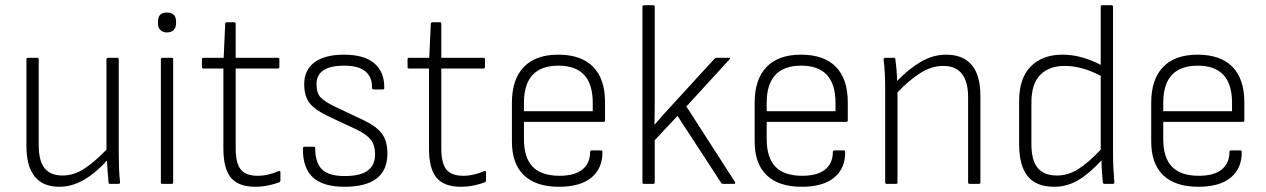

<svg xmlns="http://www.w3.org/2000/svg" viewBox="-20 -703 4839 734"><path d="M207 11Q81 11 81 -146V-476Q81 -482 87 -482H122Q128 -482 128 -476V-149Q128 -88 150.5 -60Q173 -32 219 -32Q262 -32 302 -58Q342 -84 387 -131V-476Q387 -482 393 -482H428Q434 -482 434 -476V-115Q434 -87 435 -60Q436 -33 439 -6Q439 0 432 0H401Q395 0 395 -6Q393 -26 391.5 -47Q390 -68 389 -89Q344 -40 299 -14.5Q254 11 207 11Z M601 0Q595 0 595 -6V-476Q595 -482 601 -482H636Q642 -482 642 -476V-6Q642 0 636 0ZM618 -579Q602 -579 593 -588.5Q584 -598 584 -613V-621Q584 -655 618 -655Q653 -655 653 -621V-613Q653 -598 644 -588.5Q635 -579 618 -579Z M956 11Q892 11 863 -23.5Q834 -58 834 -135V-441H758Q752 -441 752 -447V-476Q752 -482 758 -482H835L841 -612Q842 -618 847 -618H875Q881 -618 881 -612V-482H1042Q1048 -482 1048 -476V-447Q1048 -441 1042 -441H881V-136Q881 -79 900.5 -55Q920 -31 965 -31Q985 -31 1006.5 -36Q1028 -41 1045 -49Q1052 -51 1052 -44V-13Q1052 -8 1047 -6Q1029 1 1005 6Q981 11 956 11Z M1297 11Q1215 11 1176 -25Q1137 -61 1138 -136Q1138 -142 1145 -142H1180Q1185 -142 1185 -137Q1185 -80 1211.5 -55Q1238 -30 1297 -30Q1358 -30 1386 -51Q1414 -72 1414 -114Q1414 -147 1398 -168Q1382 -189 1345 -207L1234 -259Q1185 -282 1164 -308.5Q1143 -335 1143 -381Q1143 -436 1182.5 -465Q1222 -494 1295 -494Q1373 -494 1411.5 -460.5Q1450 -427 1449 -367Q1449 -361 1444 -361H1409Q1402 -361 1402 -369Q1403 -408 1377 -430Q1351 -452 1296 -452Q1190 -452 1190 -381Q1190 -348 1205 -331.5Q1220 -315 1259 -296L1371 -243Q1419 -220 1440 -192Q1461 -164 1461 -116Q1461 11 1297 11Z M1742 11Q1678 11 1649 -23.5Q1620 -58 1620 -135V-441H1544Q1538 -441 1538 -447V-476Q1538 -482 1544 -482H1621L1627 -612Q1628 -618 1633 -618H1661Q1667 -618 1667 -612V-482H1828Q1834 -482 1834 -476V-447Q1834 -441 1828 -441H1667V-136Q1667 -79 1686.5 -55Q1706 -31 1751 -31Q1771 -31 1792.5 -36Q1814 -41 1831 -49Q1838 -51 1838 -44V-13Q1838 -8 1833 -6Q1815 1 1791 6Q1767 11 1742 11Z M2117 11Q2029 11 1983 -33Q1937 -77 1937 -162V-310Q1937 -400 1982.5 -447Q2028 -494 2114 -494Q2202 -494 2247.5 -447.5Q2293 -401 2293 -312V-243Q2293 -237 2287 -237H1983V-172Q1983 -100 2016.5 -65.5Q2050 -31 2119 -31Q2177 -31 2206.5 -55Q2236 -79 2236 -122Q2236 -128 2242 -128H2278Q2282 -128 2283 -123Q2284 -60 2241.5 -24.5Q2199 11 2117 11ZM1983 -278H2246V-310Q2246 -452 2115 -452Q1983 -452 1983 -310Z M2442 0Q2436 0 2436 -6V-677Q2436 -683 2442 -683H2477Q2483 -683 2483 -677V-367Q2483 -332 2483 -297Q2483 -262 2482 -227H2483Q2502 -249 2521 -270.5Q2540 -292 2560 -313L2712 -479Q2715 -482 2719 -482H2766Q2775 -482 2768 -475L2604 -296L2790 -7Q2793 0 2785 0H2744Q2739 0 2737 -4L2570 -260L2483 -167V-6Q2483 0 2477 0Z M3045 11Q2957 11 2911 -33Q2865 -77 2865 -162V-310Q2865 -400 2910.5 -447Q2956 -494 3042 -494Q3130 -494 3175.5 -447.5Q3221 -401 3221 -312V-243Q3221 -237 3215 -237H2911V-172Q2911 -100 2944.5 -65.5Q2978 -31 3047 -31Q3105 -31 3134.5 -55Q3164 -79 3164 -122Q3164 -128 3170 -128H3206Q3210 -128 3211 -123Q3212 -60 3169.5 -24.5Q3127 11 3045 11ZM2911 -278H3174V-310Q3174 -452 3043 -452Q2911 -452 2911 -310Z M3370 0Q3364 0 3364 -6V-367Q3364 -394 3362.5 -423.5Q3361 -453 3358 -475Q3358 -482 3364 -482H3397Q3402 -482 3403 -476Q3408 -440 3410 -394Q3457 -442 3502.5 -468Q3548 -494 3597 -494Q3661 -494 3694.5 -455Q3728 -416 3728 -335V-6Q3728 0 3722 0H3687Q3681 0 3681 -6V-331Q3681 -451 3586 -451Q3542 -451 3499.5 -424.5Q3457 -398 3411 -350V-6Q3411 0 3405 0Z M4010 11Q3942 11 3909 -29Q3876 -69 3876 -153V-316Q3876 -404 3920.5 -449Q3965 -494 4042 -494Q4081 -494 4118.5 -483Q4156 -472 4188 -455V-677Q4188 -683 4194 -683H4229Q4235 -683 4235 -677V-112Q4235 -86 4236.5 -57.5Q4238 -29 4240 -8Q4241 0 4234 0H4203Q4197 0 4196 -6Q4194 -26 4192.5 -47.5Q4191 -69 4191 -90Q4144 -39 4101.5 -14Q4059 11 4010 11ZM3923 -152Q3923 -90 3947 -61Q3971 -32 4021 -32Q4064 -32 4103.5 -57.5Q4143 -83 4188 -131V-413Q4152 -432 4118 -441.5Q4084 -451 4050 -451Q3991 -451 3957 -417Q3923 -383 3923 -311Z M4561 11Q4473 11 4427 -33Q4381 -77 4381 -162V-310Q4381 -400 4426.5 -447Q4472 -494 4558 -494Q4646 -494 4691.5 -447.5Q4737 -401 4737 -312V-243Q4737 -237 4731 -237H4427V-172Q4427 -100 4460.5 -65.5Q4494 -31 4563 -31Q4621 -31 4650.5 -55Q4680 -79 4680 -122Q4680 -128 4686 -128H4722Q4726 -128 4727 -123Q4728 -60 4685.5 -24.5Q4643 11 4561 11ZM4427 -278H4690V-310Q4690 -452 4559 -452Q4427 -452 4427 -310Z"/></svg>

Font: Sofia Sans Semi Condensed Light
Style: Regular
Weight: 300
Designer: Botio Nikoltchev, Ani Petrova
Foundry: lettersoup
Version: Version 4.100; ttfautohint (v1.8.4.7-5d5b)